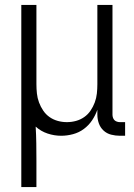

<svg xmlns="http://www.w3.org/2000/svg" viewBox="-20 -540 540 775"><path d="M66 215V-520H127V-200Q127 -181 129 -162.5Q131 -144 137.5 -126.5Q144 -109 154.5 -93.5Q165 -78 180 -67.5Q195 -57 213 -52Q231 -47 250 -47Q269 -47 287 -52Q305 -57 320 -67.5Q335 -78 345.5 -93.5Q356 -109 362.5 -126.5Q369 -144 371 -162.5Q373 -181 373 -200V-520H434V-77Q434 -71 436 -65Q438 -59 442 -55Q446 -51 452 -49Q458 -47 464 -47H485V8H464Q446 8 428.5 3.5Q411 -1 398 -13Q385 -25 379 -42Q373 -59 373 -77V-97Q365 -74 351.5 -54Q338 -34 318.5 -19.5Q299 -5 275 1.5Q251 8 227 8Q199 8 172 -1Q145 -10 124 -29Q126 5 126.5 39Q127 73 127 108V215Z"/></svg>

Font: Iosevka Light
Style: Regular
Weight: 300
Monospace: yes
Designer: Belleve Invis
Foundry: Belleve Invis
Version: Version 32.5.0; ttfautohint (v1.8.4)